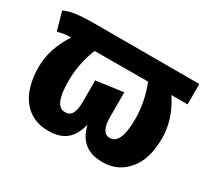

<svg xmlns="http://www.w3.org/2000/svg" viewBox="-114 -710 981 906"><g transform="rotate(30 376.5 -257.0)"><path d="M738 -531H173C128 -531 94 -529 70 -526C46 -523 24 -517 4 -508L32 -408C57 -416 72 -418 105 -419C62 -354 41 -288 41 -222C41 -69 115 17 228 17C311 17 356 -18 377 -101C396 -20 445 17 526 17C582 17 627 -4 662 -46C697 -87 714 -146 714 -222C714 -289 693 -355 650 -420H738ZM559 -236C559 -145 539 -99 499 -99C467 -99 451 -128 451 -187V-320L304 -300V-187C304 -119 286 -99 255 -99C215 -99 196 -142 196 -235C196 -298 208 -360 232 -419L523 -420C547 -359 559 -298 559 -236Z"/></g></svg>

Font: Fira Sans
Style: Bold
Weight: 700
Designer: Carrois Corporate & Edenspiekermann AG
Foundry: Carrois Corporate GbR & Edenspiekermann AG
Version: Version 4.203